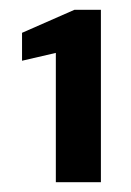

<svg xmlns="http://www.w3.org/2000/svg" viewBox="-20 -724 268 392"><path d="M94 -352V-616L25 -600V-657L132 -704H186V-352Z"/></svg>

Font: AWOL-DM SemiBold
Style: Regular
Weight: 600
Designer: Colophon Foundry, Jonny Pinhorn, Mikhail Sharanda
Foundry: Colophon Foundry
Version: Version 1.000;Glyphs 3.2.3 (3260)